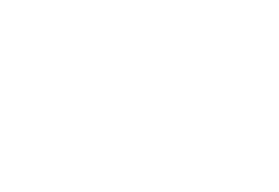

<svg xmlns="http://www.w3.org/2000/svg" viewBox="-20 -470 640 440"><path d="M200 -350Q200 -350 200 -350Q200 -350 200 -350Q200 -350 200 -350Q200 -350 200 -350Q200 -350 200 -350Q200 -350 200 -350Q200 -350 200 -350Q200 -350 200 -350Q200 -350 200 -350Q200 -350 200 -350Q200 -350 200 -350Q200 -350 200 -350ZM500 -450Q500 -450 500 -450Q500 -450 500 -450Q500 -450 500 -450Q500 -450 500 -450Q500 -450 500 -450Q500 -450 500 -450Q500 -450 500 -450Q500 -450 500 -450Q500 -450 500 -450Q500 -450 500 -450Q500 -450 500 -450Q500 -450 500 -450ZM500 -50Q500 -50 500 -50Q500 -50 500 -50Q500 -50 500 -50Q500 -50 500 -50Q500 -50 500 -50Q500 -50 500 -50Q500 -50 500 -50Q500 -50 500 -50Q500 -50 500 -50Q500 -50 500 -50Q500 -50 500 -50Q500 -50 500 -50ZM500 -350Q500 -350 500 -350Q500 -350 500 -350Q500 -350 500 -350Q500 -350 500 -350Q500 -350 500 -350Q500 -350 500 -350Q500 -350 500 -350Q500 -350 500 -350Q500 -350 500 -350Q500 -350 500 -350Q500 -350 500 -350Q500 -350 500 -350ZM500 -250Q500 -250 500 -250Q500 -250 500 -250Q500 -250 500 -250Q500 -250 500 -250Q500 -250 500 -250Q500 -250 500 -250Q500 -250 500 -250Q500 -250 500 -250Q500 -250 500 -250Q500 -250 500 -250Q500 -250 500 -250Q500 -250 500 -250ZM500 -150Q500 -150 500 -150Q500 -150 500 -150Q500 -150 500 -150Q500 -150 500 -150Q500 -150 500 -150Q500 -150 500 -150Q500 -150 500 -150Q500 -150 500 -150Q500 -150 500 -150Q500 -150 500 -150Q500 -150 500 -150Q500 -150 500 -150ZM100 -350Q100 -350 100 -350Q100 -350 100 -350Q100 -350 100 -350Q100 -350 100 -350Q100 -350 100 -350Q100 -350 100 -350Q100 -350 100 -350Q100 -350 100 -350Q100 -350 100 -350Q100 -350 100 -350Q100 -350 100 -350Q100 -350 100 -350ZM200 -250Q200 -250 200 -250Q200 -250 200 -250Q200 -250 200 -250Q200 -250 200 -250Q200 -250 200 -250Q200 -250 200 -250Q200 -250 200 -250Q200 -250 200 -250Q200 -250 200 -250Q200 -250 200 -250Q200 -250 200 -250Q200 -250 200 -250ZM300 -450Q300 -450 300 -450Q300 -450 300 -450Q300 -450 300 -450Q300 -450 300 -450Q300 -450 300 -450Q300 -450 300 -450Q300 -450 300 -450Q300 -450 300 -450Q300 -450 300 -450Q300 -450 300 -450Q300 -450 300 -450Q300 -450 300 -450ZM300 -50Q300 -50 300 -50Q300 -50 300 -50Q300 -50 300 -50Q300 -50 300 -50Q300 -50 300 -50Q300 -50 300 -50Q300 -50 300 -50Q300 -50 300 -50Q300 -50 300 -50Q300 -50 300 -50Q300 -50 300 -50Q300 -50 300 -50ZM200 -450Q200 -450 200 -450Q200 -450 200 -450Q200 -450 200 -450Q200 -450 200 -450Q200 -450 200 -450Q200 -450 200 -450Q200 -450 200 -450Q200 -450 200 -450Q200 -450 200 -450Q200 -450 200 -450Q200 -450 200 -450Q200 -450 200 -450ZM300 -350Q300 -350 300 -350Q300 -350 300 -350Q300 -350 300 -350Q300 -350 300 -350Q300 -350 300 -350Q300 -350 300 -350Q300 -350 300 -350Q300 -350 300 -350Q300 -350 300 -350Q300 -350 300 -350Q300 -350 300 -350Q300 -350 300 -350ZM300 -250Q300 -250 300 -250Q300 -250 300 -250Q300 -250 300 -250Q300 -250 300 -250Q300 -250 300 -250Q300 -250 300 -250Q300 -250 300 -250Q300 -250 300 -250Q300 -250 300 -250Q300 -250 300 -250Q300 -250 300 -250Q300 -250 300 -250ZM300 -150Q300 -150 300 -150Q300 -150 300 -150Q300 -150 300 -150Q300 -150 300 -150Q300 -150 300 -150Q300 -150 300 -150Q300 -150 300 -150Q300 -150 300 -150Q300 -150 300 -150Q300 -150 300 -150Q300 -150 300 -150Q300 -150 300 -150Z"/></svg>

Font: TINY 5x3
Style: Regular
Weight: 400
Designer: Jack Halten Fahnestock
Foundry: Velvetyne Type Foundry
Version: Version 1.002